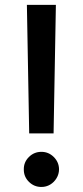

<svg xmlns="http://www.w3.org/2000/svg" viewBox="-20 -747 334 774"><path d="M205.3 -727.3 196 -209.2H97.7L88.4 -727.3ZM147 6.7Q117.5 6.7 96.6 -14Q75.6 -34.8 76 -64.3Q75.6 -93.4 96.6 -114.2Q117.5 -134.9 147 -134.9Q175.8 -134.9 196.7 -114.2Q217.7 -93.4 218 -64.3Q217.7 -44.7 207.9 -28.6Q198.2 -12.4 182.2 -2.8Q166.2 6.7 147 6.7Z"/></svg>

Font: InterMG Medium
Style: Regular
Weight: 500
Designer: Rasmus Andersson
Foundry: rsms
Version: Version 3.019;December 26, 2023;FontCreator 15.0.0.2955 64-b